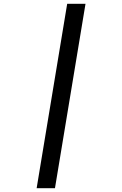

<svg xmlns="http://www.w3.org/2000/svg" viewBox="-20 -843 640 1006"><path d="M172 143 332 -823H428L268 143Z"/></svg>

Font: Iosevka Curly Slab MdEx
Style: Italic
Weight: 500
Width: 7
Italic angle: -9°
Monospace: yes
Designer: Belleve Invis
Foundry: Belleve Invis
Version: Version 11.0.0; ttfautohint (v1.8.3)